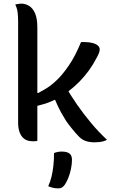

<svg xmlns="http://www.w3.org/2000/svg" viewBox="-20 -775 640 1059"><path d="M186 2Q181 3 176.5 3.5Q172 4 168 4Q164 4 159 4Q131 4 113.5 -9.5Q96 -23 88 -46Q80 -69 80 -95Q80 -172 80 -241.5Q80 -311 80 -378Q80 -445 80 -513.5Q80 -582 80 -656Q80 -686 77 -708.5Q74 -731 64 -750Q70 -752 75.5 -752.5Q81 -753 86.5 -754Q92 -755 97 -755Q120 -755 140.5 -742.5Q161 -730 173.5 -701.5Q186 -673 186 -623Q186 -543 186 -465Q186 -387 186 -309.5Q186 -232 186 -154.5Q186 -77 186 2ZM503 10Q474 10 453.5 3Q433 -4 417 -20Q406 -31 396 -42.5Q386 -54 376 -66.5Q366 -79 356 -92Q346 -105 338 -119Q326 -138 316.5 -155.5Q307 -173 299 -190Q291 -207 284 -224L254 -226L336 -308Q368 -251 405 -198Q442 -145 483 -96Q524 -47 570 -4Q562 1 551 4Q540 7 528 8.5Q516 10 503 10ZM151 -269 191 -262Q209 -272 226.5 -282Q244 -292 259.5 -304Q275 -316 290 -330Q305 -344 318 -359Q340 -385 359.5 -413.5Q379 -442 395.5 -474.5Q412 -507 427 -543H445Q471 -543 490 -538Q509 -533 519.5 -524Q530 -515 530 -503Q530 -495 526.5 -484.5Q523 -474 513 -456Q494 -419 470 -386Q446 -353 418 -324.5Q390 -296 359.5 -273Q329 -250 296 -232Q263 -214 228.5 -203Q194 -192 159 -186ZM278 69Q289 65 299 63Q309 61 320 61Q350 61 363.5 72Q377 83 377 106Q377 130 371.5 156.5Q366 183 357 205.5Q348 228 338 243Q330 254 322 259Q314 264 302 264Q286 264 272.5 261Q259 258 246 252Q258 226 264.5 198Q271 170 274.5 138Q278 106 278 69Z"/></svg>

Font: Recursive Monospace Casual Medium
Style: Regular
Weight: 500
Version: Version 1.047